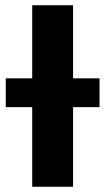

<svg xmlns="http://www.w3.org/2000/svg" viewBox="-20 -713 402 733"><path d="M103 0V-304H2V-414H103V-693H259V-414H360V-304H259V0Z"/></svg>

Font: Ubuntu Sans ExtraBold
Style: Regular
Weight: 800
Designer: Dalton Maag Ltd
Foundry: Dalton Maag Ltd
Version: Version 1.006; ttfautohint (v1.8.4.7-5d5b)